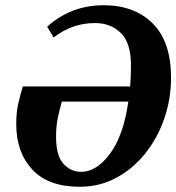

<svg xmlns="http://www.w3.org/2000/svg" viewBox="-20 -695 673 733"><path d="M284 18Q164 18 103 -48Q42 -114 42 -221Q42 -266 49.5 -298.5Q57 -331 67 -365H477Q480 -403 480 -445Q480 -532 441 -569.5Q402 -607 343 -607Q297 -607 257.5 -592.5Q218 -578 185 -552L160 -593Q251 -675 376 -675Q493 -675 563 -605.5Q633 -536 633 -398Q633 -317 607 -242Q581 -167 534 -108.5Q487 -50 423.5 -16Q360 18 284 18ZM290 -39Q348 -39 399.5 -107.5Q451 -176 470 -307H216Q208 -279 201 -246.5Q194 -214 194 -173Q194 -101 222 -70Q250 -39 290 -39Z"/></svg>

Font: Source Serif Pro
Style: Bold Italic
Weight: 700
Italic angle: -12°
Designer: Frank Grießhammer
Foundry: Adobe Systems Incorporated
Version: Version 3.001;hotconv 1.0.111;makeotfexe 2.5.65597